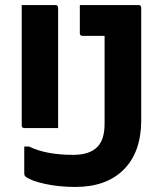

<svg xmlns="http://www.w3.org/2000/svg" viewBox="-20 -720 640 760"><path d="M66 -700H199Q210 -700 210 -689V-213H77Q66 -213 66 -224ZM270 -107Q334 -107 365 -138Q394 -167 394 -230V-578H307Q296 -578 296 -589V-700H528Q539 -700 539 -689V-241Q538 -117 469.5 -48.5Q401 20 278 20Q214 20 158.5 8Q103 -4 81 -21Q76 -25 76 -35V-140H95Q127 -124 171 -115.5Q215 -107 270 -107Z"/></svg>

Font: Recursive Sn Lnr St
Style: Bold
Weight: 700
Version: Version 1.079;hotconv 1.0.112;makeotfexe 2.5.65598; ttfautoh